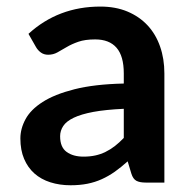

<svg xmlns="http://www.w3.org/2000/svg" viewBox="-20 -542 564 570"><path d="M468 0H412.5Q395 0 385 -5.2Q375 -10.5 370 -26.5L359 -63Q339.5 -45.5 320.8 -32.2Q302 -19 282 -10Q262 -1 239.5 3.5Q217 8 189.5 8Q157 8 129.5 -0.8Q102 -9.5 82.2 -27Q62.5 -44.5 51.5 -70.5Q40.5 -96.5 40.5 -131Q40.5 -160 55.8 -188.2Q71 -216.5 106.5 -239.2Q142 -262 201 -277Q260 -292 347.5 -294V-324Q347.5 -375.5 326 -400.2Q304.5 -425 262.5 -425Q232.5 -425 212.5 -418Q192.5 -411 177.8 -402.2Q163 -393.5 150.5 -386.5Q138 -379.5 123 -379.5Q110.5 -379.5 101.5 -386Q92.5 -392.5 87 -402L64.5 -441.5Q153 -522.5 278 -522.5Q323 -522.5 358.2 -507.8Q393.5 -493 418 -466.8Q442.5 -440.5 455.2 -404Q468 -367.5 468 -324ZM228 -77Q247 -77 263 -80.5Q279 -84 293.2 -91Q307.5 -98 320.8 -108.2Q334 -118.5 347.5 -132.5V-219Q293.5 -216.5 257.2 -209.8Q221 -203 199 -192.5Q177 -182 167.8 -168Q158.5 -154 158.5 -137.5Q158.5 -105 177.8 -91Q197 -77 228 -77Z"/></svg>

Font: Lato TR
Style: Bold
Weight: 700
Designer: Lukasz Dziedzic
Foundry: tyPoland Lukasz Dziedzic
Version: Version 1.104 2013